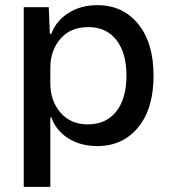

<svg xmlns="http://www.w3.org/2000/svg" viewBox="-20 -557 659 744"><path d="M72 167V-529H169L173 -426H179Q197 -476 245 -506.5Q293 -537 357 -537Q456 -537 515.5 -464Q575 -391 575 -264Q575 -136 515.5 -63.5Q456 9 357 9Q292 9 244.5 -21Q197 -51 179 -102H175V167ZM320 -75Q391 -75 430.5 -125Q470 -175 470 -264Q470 -352 431 -402Q392 -452 322 -452Q253 -452 214 -406.5Q175 -361 175 -294V-234Q175 -166 214.5 -120.5Q254 -75 320 -75Z"/></svg>

Font: Mona Sans Medium
Style: Regular
Weight: 500
Designer: Deni Anggara
Foundry: GitHub
Version: Version 2.000;Glyphs 3.2.3 (3260)